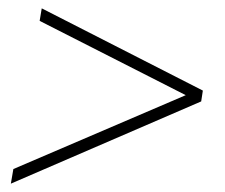

<svg xmlns="http://www.w3.org/2000/svg" viewBox="-20 -502 540 460"><path d="M80 -482 466 -285 462 -259 6 -62 12 -97 425 -274 75 -452Z"/></svg>

Font: Spectral SC ExtraLight
Style: Italic
Weight: 275
Italic angle: -10°
Designer: Jean-Baptiste Levee
Foundry: Production Type
Version: Version 2.001